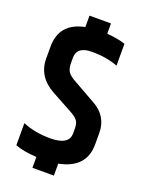

<svg xmlns="http://www.w3.org/2000/svg" viewBox="-150 -816 721 950"><g transform="rotate(20 210.0 -341.0)"><path d="M396 -213V-154Q396 -29 257 -2V61H144V4Q72 0 31 -17V-133Q95 -106 176 -106Q275 -106 275 -168V-194Q275 -220 264.5 -234.5Q254 -249 226 -264L116 -324Q23 -375 23 -471V-533Q23 -657 152 -683V-743H265V-689Q326 -684 362 -671V-556Q304 -579 225 -579Q146 -579 146 -519V-492Q146 -462 157 -445.5Q168 -429 200 -412L315 -347Q396 -303 396 -213Z"/></g></svg>

Font: Khand SemiBold
Style: Regular
Weight: 600
Designer: Devanagari: Sanchit Sawaria, Jyotish Sonowal; Latin: Satya Rajpurohit
Foundry: Indian Type Foundry
Version: Version 1.101;PS 1.0;hotconv 1.0.78;makeotf.lib2.5.61930; tt